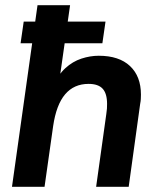

<svg xmlns="http://www.w3.org/2000/svg" viewBox="-20 -717 604 737"><path d="M26 0 124 -697H249L204 -381L184 -385Q203 -430 231 -455.5Q259 -481 292.5 -492Q326 -503 359 -503Q437 -503 479 -463.5Q521 -424 521 -354Q521 -345 520.5 -336.5Q520 -328 518 -318L474 0H349L388 -279Q390 -291 390.5 -300Q391 -309 391 -318Q391 -358 374 -376.5Q357 -395 320 -395Q264 -395 230 -355Q196 -315 184 -233L151 0ZM59 -551 71 -634H385L373 -551Z"/></svg>

Font: Hanken Grotesk
Style: Bold Italic
Weight: 700
Italic angle: -8°
Designer: Alfredo Marco Pradil
Foundry: Hanken Design Co.
Version: Version 3.013